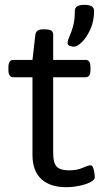

<svg xmlns="http://www.w3.org/2000/svg" viewBox="-20 -772 430 798"><path d="M255 6Q188 6 151.5 -28Q115 -62 115 -128V-451H35Q15 -451 15 -481V-493Q15 -523 35 -523H115L127 -628Q130 -650 158 -650H166Q186 -650 193.5 -644.5Q201 -639 201 -628V-523H336Q356 -523 356 -493V-481Q356 -451 336 -451H201V-138Q201 -93 216.5 -78.5Q232 -64 267 -64Q300 -64 323.5 -74.5Q347 -85 356 -85Q363 -85 367 -75Q371 -65 372.5 -53Q374 -41 374 -35Q374 -24 355 -14.5Q336 -5 308.5 0.5Q281 6 255 6ZM287 -578Q280 -578 270.5 -581Q261 -584 261 -593Q261 -604 268.5 -620Q276 -636 283.5 -662Q291 -688 291 -727Q291 -752 331 -752Q371 -752 371 -727Q371 -684 355.5 -650Q340 -616 320.5 -597Q301 -578 287 -578Z"/></svg>

Font: Asap Expanded
Style: Regular
Weight: 400
Width: 7
Designer: Pablo Cosgaya
Foundry: Omnibus-Type
Version: Version 3.001; ttfautohint (v1.8.4.7-5d5b)